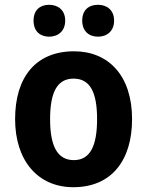

<svg xmlns="http://www.w3.org/2000/svg" viewBox="-20 -771 615 801"><path d="M120 -685C120 -640 148 -618 185 -618C222 -618 252 -641 252 -685C252 -729 222 -751 185 -751C148 -751 120 -730 120 -685ZM323 -685C323 -641 351 -618 389 -618C426 -618 456 -641 456 -685C456 -729 426 -751 389 -751C351 -751 323 -730 323 -685ZM531 -274C531 -456 432 -557 289 -557C130 -557 43 -450 43 -274C43 -102 137 10 286 10C446 10 531 -103 531 -274ZM189 -274C189 -385 218 -443 287 -443C357 -443 385 -384 385 -274C385 -164 357 -103 288 -103C218 -103 189 -164 189 -274Z"/></svg>

Font: Noto Sans Myanmar UI SemiCondensed
Style: Bold
Weight: 700
Width: 4
Designer: Monotype Design Team
Foundry: Monotype Imaging Inc.
Version: Version 2.103